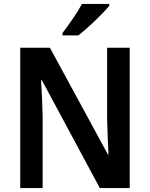

<svg xmlns="http://www.w3.org/2000/svg" viewBox="-20 -957 763 977"><path d="M640 0H488L193 -549H189Q192 -503 194 -455.5Q196 -408 197 -364V0H83V-714H234L529 -171H532Q530 -214 528 -261.5Q526 -309 525 -351V-714H640ZM536 -927Q520 -908 492.5 -880Q465 -852 434 -824Q403 -796 379 -777H298V-789Q323 -822 351 -862.5Q379 -903 397 -937H536Z"/></svg>

Font: Noto Sans Devanagari SemiCondensed SemiBold
Style: Regular
Weight: 600
Width: 4
Designer: Jelle Bosma - Monotype Design Team
Foundry: Monotype Imaging Inc.
Version: Version 2.004; ttfautohint (v1.8.4.7-5d5b)